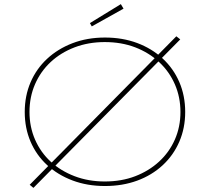

<svg xmlns="http://www.w3.org/2000/svg" viewBox="-20 -892 1018 931"><path d="M142 19 124 4 835 -716 854 -701ZM489 10Q403 10 331.5 -17Q260 -44 208 -92Q156 -140 128 -205.5Q100 -271 100 -349Q100 -427 128 -492.5Q156 -558 208 -606.5Q260 -655 331.5 -682.5Q403 -710 489 -710Q574 -710 645 -683.5Q716 -657 768.5 -608.5Q821 -560 849.5 -494Q878 -428 878 -349Q878 -271 849.5 -205Q821 -139 768.5 -90.5Q716 -42 645 -16Q574 10 489 10ZM488 -12Q569 -12 635.5 -37.5Q702 -63 751.5 -108.5Q801 -154 828 -215.5Q855 -277 855 -349Q855 -421 828 -483Q801 -545 751.5 -591Q702 -637 635.5 -662.5Q569 -688 488 -688Q409 -688 342 -662.5Q275 -637 226 -591.5Q177 -546 150 -484Q123 -422 123 -349Q123 -277 150 -215Q177 -153 226 -108Q275 -63 342 -37.5Q409 -12 488 -12ZM425 -764 416 -780 566 -872 579 -850Z"/></svg>

Font: Lexend Giga Thin
Style: Regular
Weight: 250
Version: Version 1.007